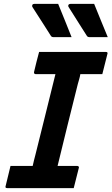

<svg xmlns="http://www.w3.org/2000/svg" viewBox="-20 -967 574 987"><path d="M279 -947Q298 -901 314 -861Q330 -821 348 -776H256Q246 -776 242 -782Q218 -820 203.5 -842.5Q189 -865 176.5 -884.5Q164 -904 146 -932Q144 -937 146.5 -942Q149 -947 156 -947ZM464 -947Q483 -901 499 -861Q515 -821 534 -776H441Q431 -776 427 -782Q403 -820 388.5 -842.5Q374 -865 362 -884.5Q350 -904 332 -932Q329 -937 332 -942Q335 -947 342 -947ZM359 0H17Q5 0 9 -11Q15 -37 21.5 -62.5Q28 -88 34 -114H148Q151 -128 155 -144Q159 -160 162 -171Q188 -274 213.5 -378Q239 -482 265 -586H163Q158 -586 156 -589.5Q154 -593 155 -597Q161 -623 167.5 -648.5Q174 -674 181 -700H524Q536 -700 532 -689Q525 -663 519 -637.5Q513 -612 506 -586H393Q391 -573 387 -559.5Q383 -546 380 -535Q354 -430 327.5 -324.5Q301 -219 276 -114H377Q382 -114 384.5 -110.5Q387 -107 385 -103Q378 -77 372 -51.5Q366 -26 359 0Z"/></svg>

Font: Recursive Sn Lnr St SmB
Style: Italic
Weight: 600
Italic angle: -15°
Version: Version 1.079;hotconv 1.0.112;makeotfexe 2.5.65598; ttfautoh